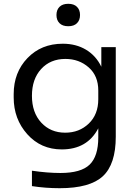

<svg xmlns="http://www.w3.org/2000/svg" viewBox="-20 -782 715 1010"><path d="M385 -660Q369 -644 339 -644Q309 -644 293 -660Q277 -676 277 -703Q277 -730 293 -746Q309 -762 339 -762Q369 -762 385 -746Q401 -730 401 -703Q401 -676 385 -660ZM294 208Q219 208 148 197V116Q230 128 298 128Q406 128 451.5 84Q497 40 497 -59V-107Q439 4 305 4Q195 4 123.5 -76Q52 -156 52 -269V-287Q52 -401 124.5 -476.5Q197 -552 310 -552Q380 -552 432.5 -520.5Q485 -489 513 -431V-534H589V-63Q589 82 521 145Q453 208 294 208ZM323 -84Q397 -84 447 -132Q497 -180 497 -260V-306Q497 -383 446.5 -427.5Q396 -472 324 -472Q245 -472 196.5 -419Q148 -366 148 -278Q148 -190 197 -137Q246 -84 323 -84Z"/></svg>

Font: Sora
Style: Regular
Weight: 400
Designer: Jonathan Barnbrook, Julián Moncada
Foundry: Barnbrook Fonts
Version: Version 2.000